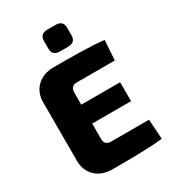

<svg xmlns="http://www.w3.org/2000/svg" viewBox="-215 -1017 1016 1134"><g transform="rotate(-30 293.5 -450.5)"><path d="M292 -755H347C381 -755 398 -772 398 -805V-855C398 -888 381 -904 347 -904H292C257 -904 240 -888 240 -855V-805C240 -772 257 -755 292 -755ZM286 -143C258 -143 243 -158 243 -186V-291H508V-420H243V-504C243 -532 258 -547 286 -547H545L554 -682C456 -693 326 -693 212 -693C119 -693 55 -634 55 -545V-145C55 -56 118 3 212 3C326 3 456 3 554 -8L545 -143Z"/></g></svg>

Font: Exo 2 Extra Bold
Style: Regular
Weight: 800
Designer: Natanael Gama
Version: Version 1.001;PS 001.001;hotconv 1.0.88;makeotf.lib2.5.64775